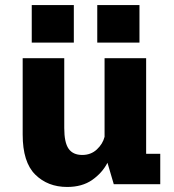

<svg xmlns="http://www.w3.org/2000/svg" viewBox="-20 -731 690 762"><path d="M246.5 11Q169.5 11 119.8 -38.2Q70 -87.5 70 -197V-500H235V-222.5Q235 -165.5 252.2 -140.8Q269.5 -116 306.5 -116Q341 -116 364.5 -138Q388 -160 395 -188V-500H560V-120.5H616V0H431.5L406.5 -85Q385.5 -44.5 345.8 -16.8Q306 11 246.5 11ZM106 -711H273V-562H106ZM366 -711H533.5V-562H366Z"/></svg>

Font: Trispace
Style: Bold
Weight: 700
Designer: Tyler Finck
Foundry: Etcetera Type Company
Version: Version 1.210; ttfautohint (v1.8.3)